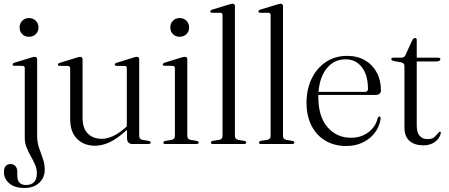

<svg xmlns="http://www.w3.org/2000/svg" viewBox="-30 -750 2340 1000"><path d="M121 -558.5Q99.5 -558.5 85.8 -572.2Q72 -586 72 -607Q72 -628 86 -642Q100 -656 121 -656Q142.5 -656 156.5 -641.8Q170.5 -627.5 170.5 -607Q170.5 -586 156.5 -572.2Q142.5 -558.5 121 -558.5ZM163.5 -43.5Q163.5 -9.5 173.2 19.5Q183 48.5 193 76Q203 103.5 203 133.5Q203 175.5 174.2 202.2Q145.5 229 97 229Q46.5 229 18.5 205Q-9.5 181 -9.5 147.5Q-9.5 104.5 25.5 104.5Q41 104.5 50.5 115.5Q60 126.5 60 144.5V164Q60 213.5 105.5 213.5Q162 213 162 152.5Q162 129 152.5 107.2Q143 85.5 130.5 63.8Q118 42 108.5 18.5Q99 -5 99 -32V-394Q99 -406.5 88 -407L44.5 -407.5Q35.5 -408 35.5 -414Q35.5 -420 45.5 -423.5L129 -449Q144.5 -454 151 -454Q163.5 -454 163.5 -441Z M335.5 -129.5V-394Q335.5 -406 324 -406.5L281 -407Q271.5 -407.5 271.5 -413.5Q271.5 -419.5 282 -423L366.5 -449Q381 -454 387.5 -454Q400 -454 400 -441V-138Q400 -81.5 427.5 -54.2Q455 -27 499.5 -27Q527 -27 557.2 -40.5Q587.5 -54 622.5 -84.5L630.5 -92V-394Q630.5 -406 620 -406.5L576.5 -407Q567.5 -407.5 567.5 -413.5Q567.5 -419.5 577.5 -423L661.5 -449Q676 -454 683 -454Q695 -454 695 -441V-42Q695 -25 712.5 -21.5L743.5 -16.5Q754.5 -14.5 754.5 -7.5Q754.5 0 743 0H659.5Q631.5 0 631.5 -32V-73.5Q579.5 -27 540.8 -9Q502 9 464.5 9Q407.5 9 371.5 -26.8Q335.5 -62.5 335.5 -129.5Z M905.5 -558.5Q884.5 -558.5 870.8 -572.2Q857 -586 857 -607Q857 -628 870.8 -642Q884.5 -656 905.5 -656Q927.5 -656 941.2 -641.8Q955 -627.5 955 -607Q955 -586 941 -572.2Q927 -558.5 905.5 -558.5ZM945.5 -441.5V-42Q945.5 -25 963 -21.5L993.5 -16.5Q1004.5 -14.5 1004.5 -7.5Q1004.5 0 993 0H831Q820.5 0 820.5 -7.5Q820.5 -13.5 830.5 -16L863.5 -21.5Q881 -25 881 -41.5V-394Q881 -406.5 870 -407L826.5 -407.5Q817.5 -408 817.5 -414Q817.5 -419.5 827.5 -423.5L911.5 -449.5Q926 -454 933 -454Q945.5 -454 945.5 -441.5Z M1193.5 -718V-42Q1193.5 -25 1211 -21.5L1241.5 -16.5Q1252.5 -14.5 1252.5 -7.5Q1252.5 0 1241 0H1079Q1068.5 0 1068.5 -7.5Q1068.5 -14 1080 -17L1111.5 -21.5Q1129 -25 1129 -41.5V-670.5Q1129 -683 1118 -683.5H1074.5Q1065.5 -684.5 1065.5 -690.5Q1065.5 -696.5 1075.5 -700L1159.5 -725.5Q1174 -730.5 1181 -730.5Q1193.5 -730.5 1193.5 -718Z M1444 -718V-42Q1444 -25 1461.5 -21.5L1492 -16.5Q1503 -14.5 1503 -7.5Q1503 0 1491.5 0H1329.5Q1319 0 1319 -7.5Q1319 -14 1330.5 -17L1362 -21.5Q1379.5 -25 1379.5 -41.5V-670.5Q1379.5 -683 1368.5 -683.5H1325Q1316 -684.5 1316 -690.5Q1316 -696.5 1326 -700L1410 -725.5Q1424.5 -730.5 1431.5 -730.5Q1444 -730.5 1444 -718Z M1954 -279.5Q1954 -255.5 1924.5 -255.5H1628Q1628 -250 1628 -245Q1628 -142.5 1675.8 -87.5Q1723.5 -32.5 1798.5 -32.5Q1850 -32.5 1888.2 -60.8Q1926.5 -89 1937 -135Q1940.5 -143 1946 -143Q1953.5 -143 1952.5 -133Q1947.5 -92 1923.2 -59.8Q1899 -27.5 1860.5 -8.5Q1822 10.5 1774 10.5Q1711.5 10.5 1664.8 -17.2Q1618 -45 1592.2 -95.8Q1566.5 -146.5 1566.5 -215.5Q1566.5 -284.5 1592.8 -339.5Q1619 -394.5 1666.8 -426.8Q1714.5 -459 1778.5 -459Q1831 -459 1870.5 -436.2Q1910 -413.5 1932 -373Q1954 -332.5 1954 -279.5ZM1770.5 -441Q1710 -441 1672.5 -394.8Q1635 -348.5 1629 -271.5H1870Q1886.5 -271.5 1886.5 -286.5Q1886.5 -358.5 1854.8 -399.8Q1823 -441 1770.5 -441Z M2060.5 -425 2021.5 -432Q2008 -435.5 2008 -442Q2008 -449.5 2017.5 -449.5H2057.5Q2077 -449.5 2081.5 -462.5L2117 -540Q2123 -552 2131.5 -552Q2140.5 -552 2140.5 -542V-449.5H2252.5Q2263.5 -449.5 2263.5 -441.5Q2263.5 -430 2241.5 -430H2140.5V-96Q2140.5 -61 2155.2 -43.2Q2170 -25.5 2196 -25.5Q2225 -25.5 2236.5 -39.5Q2248 -53.5 2259 -64Q2266.5 -66 2266 -56Q2260 -29.5 2235.8 -11.2Q2211.5 7 2174.5 7Q2130 7 2103.2 -16Q2076.5 -39 2076.5 -86.5V-405.5Q2076.5 -421 2060.5 -425Z"/></svg>

Font: Fraunces 72pt Light
Style: Regular
Weight: 300
Version: Version 1.000;[0bf87f6ff]